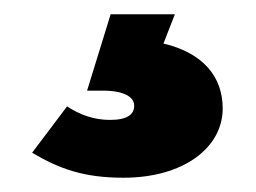

<svg xmlns="http://www.w3.org/2000/svg" viewBox="-20 -32 358 269"><path d="M153 217C237 217 292 175 292 120C292 75 264 42 209 29L225 -12H135L102 95H124C154 95 168 104 168 116C168 128 159 136 134 136C112 136 92 129 74 117L25 182C64 205 98 217 153 217Z"/></svg>

Font: MV Cash ExtraBold
Style: Regular
Weight: 800
Designer: Rodrigo Fuenzalida
Foundry: fragTYPE
Version: Version 1.100;Glyphs 3.1.2 (3151)